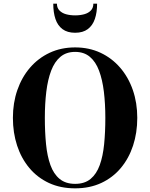

<svg xmlns="http://www.w3.org/2000/svg" viewBox="-20 -1019 820 1049"><path d="M390.5 10Q310.5 10 247.5 -19.2Q184.5 -48.5 140.5 -101Q96.5 -153.5 73.5 -223.5Q50.5 -293.5 50.5 -375Q50.5 -457 74.8 -527Q99 -597 144 -649.2Q189 -701.5 251.5 -730.8Q314 -760 390.5 -760Q466.5 -760 529 -730.8Q591.5 -701.5 636.5 -649.2Q681.5 -597 705.8 -527Q730 -457 730 -375Q730 -293.5 707 -223.5Q684 -153.5 640 -101Q596 -48.5 533 -19.2Q470 10 390.5 10ZM390.5 -14.5Q442.5 -14.5 475 -41.5Q507.5 -68.5 525 -117.2Q542.5 -166 549 -231.8Q555.5 -297.5 555.5 -375Q555.5 -452.5 547.5 -518.2Q539.5 -584 521.2 -632.8Q503 -681.5 471 -708.5Q439 -735.5 390.5 -735.5Q342 -735.5 310 -708.5Q278 -681.5 259.5 -632.8Q241 -584 233 -518.2Q225 -452.5 225 -375Q225 -297.5 231.5 -231.8Q238 -166 255.5 -117.2Q273 -68.5 305.8 -41.5Q338.5 -14.5 390.5 -14.5ZM390.5 -840Q348 -840 321.5 -859.8Q295 -879.5 283 -915.2Q271 -951 271 -999H291Q291 -976 304.8 -961.8Q318.5 -947.5 341 -941.2Q363.5 -935 390.5 -935Q417.5 -935 440.2 -941.2Q463 -947.5 476.5 -961.8Q490 -976 490 -999H510.5Q510.5 -951 498.2 -915.2Q486 -879.5 459.5 -859.8Q433 -840 390.5 -840Z"/></svg>

Font: Bodoni Moda SC 9pt
Style: Bold
Weight: 700
Designer: Owen Earl
Foundry: indestructible type
Version: Version 2.005